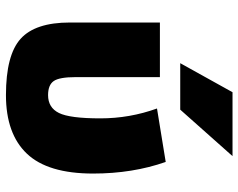

<svg xmlns="http://www.w3.org/2000/svg" viewBox="-100 -710 820 661"><g transform="rotate(90 310.5 -380.0)"><path d="M358 -590H198L298 -770H518ZM578 -290Q578 -134 509.5 -62Q441 10 308 10Q170 10 114 -40.5Q58 -91 58 -210V-520H246V-230Q246 -174 259.5 -154.5Q273 -135 308 -135Q351 -135 369.5 -172.5Q388 -210 388 -315Q388 -416 354 -510L538 -540Q578 -426 578 -290Z"/></g></svg>

Font: Mplus 1p Black
Style: Regular
Weight: 900
Version: Version 1.061